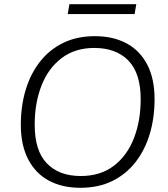

<svg xmlns="http://www.w3.org/2000/svg" viewBox="-20 -885 799 913"><path d="M362 8Q276 8 212.5 -26Q149 -60 114 -127.5Q79 -195 79 -291Q79 -381 102 -457.5Q125 -534 170 -591.5Q215 -649 280.5 -681Q346 -713 431 -713Q518 -713 581.5 -679Q645 -645 680 -578Q715 -511 715 -414Q715 -324 692 -247.5Q669 -171 624 -113.5Q579 -56 513.5 -24Q448 8 362 8ZM364 -48Q457 -48 520.5 -96Q584 -144 616.5 -227Q649 -310 649 -413Q649 -537 590.5 -597Q532 -657 428 -657Q337 -657 273.5 -609Q210 -561 177.5 -478.5Q145 -396 145 -292Q145 -168 203 -108Q261 -48 364 -48ZM302 -818 310 -865H628L620 -818Z"/></svg>

Font: Nunito Sans 12pt Light
Style: Italic
Weight: 300
Italic angle: -9°
Designer: Vernon Adams
Foundry: Vernon Adams
Version: Version 3.101;gftools[0.9.27]